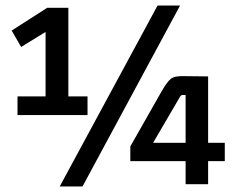

<svg xmlns="http://www.w3.org/2000/svg" viewBox="-20 -663 861 691"><path d="M547 -643H628L277 8H195ZM295 -316V-249H43V-316H144V-548L56 -494L22 -553L150 -635H226V-316ZM729 0H648V-83H449V-136L562 -335Q581 -368 594.5 -379Q608 -390 641 -389L729 -388V-149H789V-83H729ZM628 -315 531 -149H648V-321H637Q631 -321 628 -315Z"/></svg>

Font: Gemunu Libre SemiBold
Style: Regular
Weight: 600
Designer: Puspanada Ekanayake, Sola Matas, Pathum Egodawatta, Kosala Senevirathne
Foundry: mooniak
Version: Version 1.100